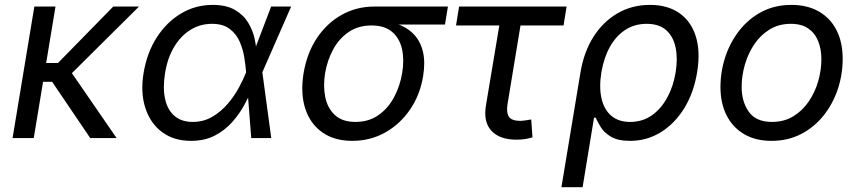

<svg xmlns="http://www.w3.org/2000/svg" viewBox="-20 -573 3565 797"><path d="M210.4 -545.9 120.1 0H32.2L122.6 -545.9ZM557.1 -545.9 242.2 -233.4H125.5L138.2 -311.5H220.7L450.2 -545.9ZM354.5 0 194.8 -235.8 253.4 -305.7 463.9 0Z M772.5 11.7Q701.7 11.7 652.8 -24.7Q604 -61 583.3 -125Q562.5 -189 576.2 -271Q590.3 -355 631.1 -418.2Q671.9 -481.4 731.7 -517.1Q791.5 -552.7 862.8 -552.7Q918.9 -552.7 954.6 -532.2Q990.2 -511.7 1010 -479.2Q1029.8 -446.8 1037.4 -410.4Q1044.9 -374 1045.4 -342.3H1077.1L1068.8 -274.4L1106 0H1022.9L1001.5 -274.4Q999.5 -300.3 994.1 -334.2Q988.8 -368.2 974.9 -400.1Q960.9 -432.1 933.3 -453.1Q905.8 -474.1 859.4 -474.1Q811 -474.1 770.8 -449.2Q730.5 -424.3 702.9 -378.4Q675.3 -332.5 665 -269Q655.3 -207.5 665.3 -162.1Q675.3 -116.7 704.3 -91.8Q733.4 -66.9 779.8 -66.9Q825.2 -66.9 861.6 -88.4Q897.9 -109.9 925.5 -142.3Q953.1 -174.8 971.9 -209.7Q990.7 -244.6 1001 -271.5L1105.5 -545.9H1188.5L1068.4 -271.5L1054.7 -206.5H1027.8Q1014.6 -174.8 994.1 -137.2Q973.6 -99.6 943.4 -65.7Q913.1 -31.7 871.1 -10Q829.1 11.7 772.5 11.7Z M1442.4 11.7Q1367.7 11.7 1317.6 -23.7Q1267.6 -59.1 1247.1 -122.3Q1226.6 -185.5 1240.2 -269.5Q1254.4 -353.5 1295.9 -415.5Q1337.4 -477.5 1398.9 -511.7Q1460.4 -545.9 1534.7 -545.9H1839.4L1827.1 -471.2H1587.9L1522 -467.3Q1467.3 -467.3 1427.5 -440.2Q1387.7 -413.1 1363.3 -368.4Q1338.9 -323.7 1329.6 -270Q1320.8 -216.8 1330.1 -170.4Q1339.4 -124 1370.1 -95.5Q1400.9 -66.9 1455.6 -66.9Q1510.7 -66.9 1550.8 -95Q1590.8 -123 1615.7 -169.4Q1640.6 -215.8 1649.4 -270Q1658.7 -324.7 1648.7 -369.4Q1638.7 -414.1 1607.7 -440.7Q1576.7 -467.3 1522 -467.3L1525.9 -489.3Q1581.1 -489.3 1624.5 -475.1Q1668 -460.9 1696.3 -432.1Q1724.6 -403.3 1735.4 -359.6Q1746.1 -315.9 1736.3 -256.3Q1723.6 -178.7 1682.1 -118.2Q1640.6 -57.6 1578.9 -22.9Q1517.1 11.7 1442.4 11.7Z M2124 6.8Q2054.2 6.8 2020 -30Q1985.8 -66.9 1997.1 -134.8L2052.7 -467.3H1873L1885.7 -545.9H2332L2319.3 -467.3H2140.6L2086.9 -141.6Q2081.1 -106 2092.5 -88.6Q2104 -71.3 2139.2 -71.3Q2147.5 -71.3 2160.6 -73.2Q2173.8 -75.2 2185.1 -77.1L2190.4 -2.9Q2177.2 1.5 2159.7 4.2Q2142.1 6.8 2124 6.8Z M2310.5 204.1 2389.6 -272.5Q2403.8 -357.9 2443.8 -420.7Q2483.9 -483.4 2543.9 -518.1Q2604 -552.7 2677.7 -552.7Q2750.5 -552.7 2799.1 -519.3Q2847.7 -485.8 2867.7 -424.1Q2887.7 -362.3 2874.5 -277.3Q2860.8 -189.5 2820.8 -124.5Q2780.8 -59.6 2722.7 -23.9Q2664.6 11.7 2596.2 11.7Q2544.4 11.7 2515.9 -5.6Q2487.3 -22.9 2473.6 -45.7Q2460 -68.4 2452.6 -84.5H2445.8L2398.4 204.1ZM2595.7 -66.9Q2647 -66.9 2685.8 -94.2Q2724.6 -121.6 2750 -168.5Q2775.4 -215.3 2784.7 -273.4Q2793.9 -330.6 2784.4 -376Q2774.9 -421.4 2745.4 -447.8Q2715.8 -474.1 2664.1 -474.1Q2614.3 -474.1 2575.7 -449Q2537.1 -423.8 2512 -378.9Q2486.8 -334 2476.6 -273.9Q2466.3 -212.9 2476.6 -166Q2486.8 -119.1 2516.8 -93Q2546.9 -66.9 2595.7 -66.9Z M3182.6 11.7Q3116.7 11.7 3069.3 -15.9Q3022 -43.5 2996.3 -93.8Q2970.7 -144 2970.7 -211.4Q2970.7 -276.4 2991 -337.4Q3011.2 -398.4 3049.6 -447Q3087.9 -495.6 3142.3 -524.2Q3196.8 -552.7 3265.1 -552.7Q3331.1 -552.7 3378.9 -525.4Q3426.8 -498 3452.4 -447.8Q3478 -397.5 3478 -329.1Q3478 -263.2 3457.5 -202.1Q3437 -141.1 3398.2 -92.8Q3359.4 -44.4 3304.9 -16.4Q3250.5 11.7 3182.6 11.7ZM3184.6 -66.9Q3234.9 -66.9 3273.2 -90.3Q3311.5 -113.8 3337.4 -152.1Q3363.3 -190.4 3376.5 -236.3Q3389.6 -282.2 3389.6 -327.1Q3389.6 -368.7 3376.5 -401.9Q3363.3 -435.1 3335.4 -454.6Q3307.6 -474.1 3262.7 -474.1Q3212.9 -474.1 3174.8 -450.7Q3136.7 -427.2 3110.8 -388.7Q3085 -350.1 3071.8 -304Q3058.6 -257.8 3058.6 -212.4Q3058.6 -150.9 3088.4 -108.9Q3118.2 -66.9 3184.6 -66.9Z"/></svg>

Font: Adwaita Sans
Style: Italic
Weight: 400
Italic angle: -9.39999°
Designer: Rasmus Andersson
Foundry: rsms
Version: Version 4.001;git-9221beed3